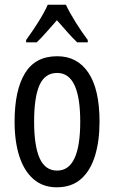

<svg xmlns="http://www.w3.org/2000/svg" viewBox="-20 -786 485 816"><path d="M403 -269Q403 -186 383.5 -123Q364 -60 324 -25Q284 10 221 10Q162 10 122 -25Q82 -60 62 -122.5Q42 -185 42 -269Q42 -402 86 -474.5Q130 -547 223 -547Q309 -547 356 -476.5Q403 -406 403 -269ZM125 -269Q125 -166 148.5 -113.5Q172 -61 223 -61Q321 -61 321 -269Q321 -476 223 -476Q171 -476 148 -424.5Q125 -373 125 -269ZM260 -766Q276 -732 302 -690.5Q328 -649 353 -616V-606H308Q287 -626 266 -650Q245 -674 222 -700Q199 -674 176.5 -648.5Q154 -623 136 -606H91V-616Q118 -653 143.5 -693.5Q169 -734 183 -766Z"/></svg>

Font: Noto Sans Khmer ExtraCondensed
Style: Regular
Weight: 400
Width: 2
Designer: Danh Hong and the Monotype Design Team
Foundry: Monotype Imaging Inc.
Version: Version 2.004; ttfautohint (v1.8.4.7-5d5b)